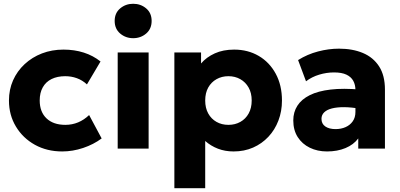

<svg xmlns="http://www.w3.org/2000/svg" viewBox="-20 -788 2122 1018"><path d="M310 15Q229 15 165.2 -20.2Q101.5 -55.5 64.5 -116.8Q27.5 -178 27.5 -255Q27.5 -313 49.2 -362Q71 -411 110.5 -447.8Q150 -484.5 202.5 -504.8Q255 -525 316.5 -525Q374.5 -525 424 -509.2Q473.5 -493.5 513 -462L441 -340.5Q416.5 -363 387.2 -373.5Q358 -384 326 -384Q284 -384 253.5 -369Q223 -354 206.8 -325Q190.5 -296 190.5 -255.5Q190.5 -194.5 226.8 -160.2Q263 -126 326.5 -126Q362.5 -126 394.2 -139.2Q426 -152.5 452.5 -178L519 -54Q476 -22 420.8 -3.5Q365.5 15 310 15Z M604 0V-510H768V0ZM686 -585.5Q646.5 -585.5 617.2 -610.2Q588 -635 588 -677Q588 -719 617.2 -743.5Q646.5 -768 686 -768Q726 -768 755 -743.5Q784 -719 784 -677Q784 -635 755 -610.2Q726 -585.5 686 -585.5Z M904.5 210V-510H1046V-451.5Q1074.5 -485 1118.8 -505Q1163 -525 1221.5 -525Q1294.5 -525 1351.8 -491.5Q1409 -458 1442 -397Q1475 -336 1475 -255Q1475 -198 1456.2 -148.8Q1437.5 -99.5 1403 -62.8Q1368.5 -26 1321.8 -5.5Q1275 15 1218.5 15Q1173.5 15 1135.8 0.5Q1098 -14 1068 -40.5V210ZM1191 -126Q1226.5 -126 1254.5 -141.8Q1282.5 -157.5 1298.5 -186.5Q1314.5 -215.5 1314.5 -255Q1314.5 -295 1298.2 -323.8Q1282 -352.5 1254.2 -368.2Q1226.5 -384 1191 -384Q1156 -384 1128 -368.2Q1100 -352.5 1084 -323.8Q1068 -295 1068 -255Q1068 -215.5 1084 -186.5Q1100 -157.5 1127.8 -141.8Q1155.5 -126 1191 -126Z M1714 15Q1663 15 1622.5 -4.8Q1582 -24.5 1558.5 -61.2Q1535 -98 1535 -149.5Q1535 -193.5 1556.8 -227.5Q1578.5 -261.5 1622.5 -283.5Q1666.5 -305.5 1733.2 -313.2Q1800 -321 1889.5 -313L1891 -211Q1843.5 -219.5 1805.2 -219.8Q1767 -220 1740.2 -213.2Q1713.5 -206.5 1699 -192.5Q1684.5 -178.5 1684.5 -158Q1684.5 -131.5 1704.8 -117.5Q1725 -103.5 1759 -103.5Q1788.5 -103.5 1812.2 -114Q1836 -124.5 1850.2 -144.8Q1864.5 -165 1864.5 -194.5V-311Q1864.5 -338.5 1853 -359.5Q1841.5 -380.5 1816.8 -392.2Q1792 -404 1751 -404Q1711.5 -404 1672.5 -392.2Q1633.5 -380.5 1602.5 -357L1560.5 -469.5Q1610 -500.5 1666.5 -515.2Q1723 -530 1777.5 -530Q1849.5 -530 1904.2 -507Q1959 -484 1990 -436Q2021 -388 2021 -313V0H1879.5V-54Q1855 -21 1812 -3Q1769 15 1714 15Z"/></svg>

Font: Geologica Roman
Style: Bold
Weight: 700
Designer: Sindre Bremnes, Frode Helland
Foundry: Monokrom Skriftforlag AS
Version: Version 1.010;gftools[0.9.28]